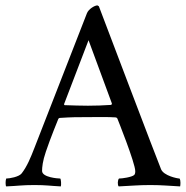

<svg xmlns="http://www.w3.org/2000/svg" viewBox="-34 -667 668 690"><path d="M613.3 2.9C614.3 0 616.2 -18.6 611.3 -25.4C603.5 -25.4 554.7 -35.2 544.9 -58.6C536.1 -78.1 321.3 -644.5 321.3 -644.5C318.4 -645.5 318.4 -647.5 315.4 -647.5C306.6 -647.5 284.2 -634.8 278.3 -619.1L89.8 -135.7C76.2 -100.6 63.5 -69.3 43.9 -43.9C34.2 -31.2 0 -25.4 -11.7 -25.4C-14.6 -18.6 -14.6 0 -11.7 2.9C33.2 1 44.9 -2 89.8 -2C132.8 -2 145.5 1 184.6 2.9C186.5 -2.9 185.5 -22.5 182.6 -25.4C174.8 -25.4 117.2 -29.3 117.2 -52.7C117.2 -65.4 119.1 -87.9 130.9 -122.1C146.5 -168.9 175.8 -240.2 175.8 -240.2C175.8 -240.2 178.7 -243.2 180.7 -243.2C224.6 -246.1 243.2 -246.1 283.2 -246.1C307.6 -246.1 356.4 -247.1 381.8 -245.1C384.8 -245.1 387.7 -241.2 387.7 -241.2C387.7 -241.2 452.1 -81.1 452.1 -51.8C452.1 -45.9 451.2 -41 448.2 -38.1C439.5 -30.3 405.3 -25.4 393.6 -25.4C388.7 -20.5 387.7 -2 392.6 2.9C437.5 1 460.9 -2 505.9 -2C548.8 -2 574.2 1 613.3 2.9ZM198.2 -289.1C196.3 -289.1 196.3 -293 196.3 -293L284.2 -522.5L368.2 -294.9C368.2 -294.9 367.2 -290 365.2 -290C335 -288.1 312.5 -287.1 282.2 -287.1C259.8 -287.1 223.6 -288.1 198.2 -289.1Z"/></svg>

Font: Crimson
Style: Roman
Weight: 400
Version: Version 0.2